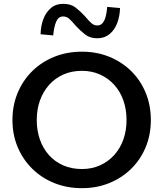

<svg xmlns="http://www.w3.org/2000/svg" viewBox="-20 -970 854 1003"><path d="M408 13Q330 13 264 -13.5Q198 -40 149 -88Q100 -136 72.5 -201Q45 -266 45 -343Q45 -420 72.5 -485.5Q100 -551 149 -599Q198 -647 264 -673.5Q330 -700 408 -700Q485 -700 550.5 -673.5Q616 -647 665 -599Q714 -551 741 -485.5Q768 -420 768 -343Q768 -266 741 -201Q714 -136 665 -88Q616 -40 550.5 -13.5Q485 13 408 13ZM408 -87Q460 -87 503 -106.5Q546 -126 577 -160.5Q608 -195 624.5 -241.5Q641 -288 641 -343Q641 -399 624.5 -445.5Q608 -492 577 -526.5Q546 -561 503 -580.5Q460 -600 408 -600Q354 -600 310.5 -580.5Q267 -561 236 -526Q205 -491 188.5 -444.5Q172 -398 172 -343Q172 -288 188.5 -241Q205 -194 236 -159.5Q267 -125 310.5 -106Q354 -87 408 -87ZM488 -770Q450 -770 424.5 -790Q399 -810 377 -834Q356 -859 342 -871.5Q328 -884 310 -884Q285 -884 273.5 -857Q262 -830 258 -785L192 -791Q193 -835 206.5 -870.5Q220 -906 246 -928Q272 -950 310 -950Q350 -950 375 -930.5Q400 -911 423 -886Q443 -862 457 -849.5Q471 -837 488 -837Q505 -837 515.5 -849Q526 -861 532 -883Q538 -905 540 -934L607 -928Q606 -886 592.5 -850Q579 -814 552.5 -792Q526 -770 488 -770Z"/></svg>

Font: BioRhyme ExtraBold SemiBold
Style: Regular
Weight: 600
Version: Version 1.600;gftools[0.9.33]